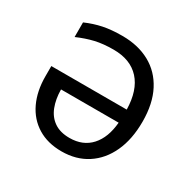

<svg xmlns="http://www.w3.org/2000/svg" viewBox="-128 -676 819 816"><g transform="rotate(30 281.0 -267.5)"><path d="M250 -544.9Q327.1 -544.9 384.8 -513.4Q442.4 -481.9 474.1 -420.9Q505.9 -359.9 505.9 -271.5Q505.9 -185.1 476.8 -122.1Q447.8 -59.1 394.8 -24.7Q341.8 9.8 270 9.8Q201.7 9.8 152.6 -20.5Q103.5 -50.8 77.6 -105.5Q51.8 -160.2 51.8 -232.4V-282.7H421.9Q419.9 -376.5 374.8 -426Q329.6 -475.6 246.6 -475.6Q196.3 -475.6 157.2 -466.6Q118.2 -457.5 75.7 -439V-510.7Q116.2 -528.3 156.2 -536.6Q196.3 -544.9 250 -544.9ZM419.9 -217.3H137.2Q137.7 -169.9 151.9 -133.5Q166 -97.2 195.6 -76.9Q225.1 -56.6 271 -56.6Q336.4 -56.6 375 -99.1Q413.6 -141.6 419.9 -217.3Z"/></g></svg>

Font: Wonky
Style: Regular
Weight: 400
Designer: Monotype Design Team
Foundry: Monotype Imaging Inc.
Version: Version 3.000